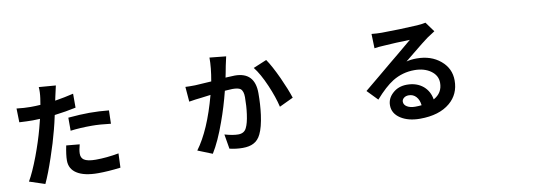

<svg xmlns="http://www.w3.org/2000/svg" viewBox="-62 -1196 4624 1654"><g transform="rotate(-10 2250.0 -368.5)"><path d="M226.6 43.9 90.8 -1Q131.8 -70.3 182.6 -204.1Q228.5 -327.1 257.8 -436.5Q264.6 -461.9 278.3 -516.6Q277.3 -516.6 275.4 -516.6Q233.4 -514.6 214.8 -514.6Q166 -514.6 97.7 -518.6L94.7 -639.6Q161.1 -631.8 216.8 -631.8Q258.8 -631.8 302.7 -634.8Q308.6 -667 311.5 -690.4Q319.3 -746.1 315.4 -788.1L462.9 -776.4Q458 -757.8 448.2 -710.9Q444.3 -692.4 442.4 -685.5L434.6 -648.4Q519.5 -662.1 596.7 -680.7V-558.6Q510.7 -540 409.2 -527.3Q393.6 -454.1 379.9 -403.3Q352.5 -295.9 309.6 -170.9Q264.6 -37.1 226.6 43.9ZM690.4 31.2Q569.3 31.2 505.9 -9.8Q444.3 -48.8 444.3 -123Q444.3 -170.9 460.9 -252L577.1 -241.2Q563.5 -193.4 563.5 -160.2Q563.5 -125 588.9 -107.4Q619.1 -86.9 691.4 -86.9Q786.1 -86.9 892.6 -106.4L887.7 17.6Q778.3 31.2 690.4 31.2ZM873 -369.1Q777.3 -380.9 707 -380.9Q603.5 -380.9 520.5 -370.1V-484.4Q627.9 -494.1 706.1 -494.1Q791 -494.1 876 -485.4Z M1692.4 38.1 1565.4 -12.7Q1681.6 -168.9 1760.7 -464.8Q1706.1 -459 1677.7 -454.1Q1627.9 -449.2 1570.3 -439.5L1559.6 -570.3Q1588.9 -568.4 1643.6 -569.3Q1656.2 -570.3 1662.1 -570.3Q1708 -572.3 1787.1 -578.1Q1808.6 -697.3 1807.6 -783.2L1951.2 -768.6Q1939.5 -717.8 1933.6 -688.5Q1930.7 -669.9 1921.9 -627Q1917 -601.6 1914.1 -588.9Q1918 -588.9 1924.8 -589.8Q1977.5 -592.8 1995.1 -592.8Q2169.9 -592.8 2169.9 -408.2Q2169.9 -309.6 2158.2 -220.7Q2143.6 -113.3 2115.2 -55.7Q2091.8 -6.8 2050.8 13.7Q2013.7 33.2 1956.1 33.2Q1897.5 33.2 1840.8 19.5L1819.3 -108.4Q1890.6 -87.9 1937.5 -87.9Q1990.2 -87.9 2009.8 -129.9Q2029.3 -168 2040 -246.1Q2049.8 -316.4 2049.8 -394.5Q2049.8 -448.2 2025.4 -467.8Q2005.9 -482.4 1955.1 -482.4Q1942.4 -482.4 1902.3 -479.5Q1893.6 -478.5 1888.7 -478.5Q1854.5 -341.8 1809.6 -218.8Q1752.9 -58.6 1692.4 38.1ZM2332 -260.7Q2311.5 -348.6 2266.6 -453.1Q2216.8 -568.4 2168 -628.9L2285.2 -677.7Q2326.2 -619.1 2380.9 -501Q2429.7 -393.6 2454.1 -318.4Z M3503.9 50.8Q3401.4 50.8 3335 7.8Q3267.6 -36.1 3267.6 -107.4Q3267.6 -168 3316.4 -211.9Q3366.2 -257.8 3441.4 -257.8Q3527.3 -257.8 3584 -210Q3635.7 -165 3647.5 -92.8Q3726.6 -135.7 3726.6 -224.6Q3726.6 -289.1 3668.9 -330.1Q3612.3 -370.1 3526.4 -370.1Q3422.9 -370.1 3335 -316.4Q3264.6 -272.5 3177.7 -173.8L3089.8 -264.6Q3125 -293 3219.7 -372.1Q3304.7 -443.4 3332 -465.8Q3351.6 -481.4 3403.3 -524.4Q3502.9 -606.4 3534.2 -633.8Q3408.2 -630.9 3300.8 -623Q3257.8 -621.1 3221.7 -615.2L3217.8 -741.2Q3263.7 -736.3 3305.7 -736.3Q3352.5 -736.3 3460.9 -739.3Q3581.1 -743.2 3618.2 -746.1Q3668 -750 3692.4 -755.9L3754.9 -669.9Q3719.7 -648.4 3687.5 -626Q3650.4 -599.6 3531.2 -502Q3490.2 -468.8 3473.6 -455.1Q3512.7 -465.8 3564.5 -465.8Q3688.5 -465.8 3771 -397Q3853.5 -328.1 3853.5 -222.7Q3853.5 -102.5 3766.6 -29.3Q3671.9 50.8 3503.9 50.8ZM3479.5 -58.6Q3509.8 -58.6 3536.1 -61.5Q3531.2 -108.4 3505.9 -136.7Q3480.5 -165 3441.4 -165Q3415 -165 3398.4 -151.4Q3381.8 -137.7 3381.8 -119.1Q3381.8 -91.8 3409.2 -75.2Q3436.5 -58.6 3479.5 -58.6Z"/></g></svg>

Font: Bpmf GenYo Gothic B
Style: B
Weight: 700
Foundry: But Ko
Version: Version 1.320